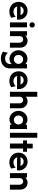

<svg xmlns="http://www.w3.org/2000/svg" viewBox="1858 -2566 929 4686"><g transform="rotate(90 2323.0 -222.5)"><path d="M261.8 13.9Q209 13.9 165.6 -2.8Q122.2 -19.4 90.6 -49.7Q59 -79.9 42 -121.5Q25 -163.2 25 -212.5Q25 -259.7 41.7 -299.7Q58.3 -339.6 88.2 -368.8Q118.1 -397.9 157.6 -414.2Q197.2 -430.6 243.1 -430.6Q304.9 -430.6 353.5 -402.4Q402.1 -374.3 430.2 -325.7Q458.3 -277.1 458.3 -215.3V-172.9H204.2Q186.8 -172.9 170.8 -175Q154.9 -177.1 138.9 -179.9Q144.4 -152.1 161.1 -130.9Q177.8 -109.7 204.2 -97.9Q230.6 -86.1 264.6 -86.1Q304.2 -86.1 335.8 -102.1Q367.4 -118.1 387.5 -141.7L413.9 -33.3Q382.6 -9.7 343.4 2.1Q304.2 13.9 261.8 13.9ZM136.1 -252.8Q152.8 -256.2 169.8 -258.3Q186.8 -260.4 204.2 -260.4H277.8Q297.2 -260.4 314.6 -259Q331.9 -257.6 347.2 -254.2Q340.3 -279.2 325.7 -297.2Q311.1 -315.3 289.9 -325Q268.8 -334.7 241.7 -334.7Q216 -334.7 194.8 -324.7Q173.6 -314.6 158.7 -296.5Q143.8 -278.5 136.1 -252.8Z M526.4 0V-416.7H647.2V0ZM586.8 -477.1Q568.8 -477.1 554.2 -485.8Q539.6 -494.4 530.9 -509Q522.2 -523.6 522.2 -541.7Q522.2 -560.4 530.9 -575Q539.6 -589.6 554.2 -597.9Q568.8 -606.2 586.8 -606.2Q605.6 -606.2 620.1 -597.9Q634.7 -589.6 643.1 -575Q651.4 -560.4 651.4 -541.7Q651.4 -523.6 643.1 -509Q634.7 -494.4 620.1 -485.8Q605.6 -477.1 586.8 -477.1Z M740.3 0V-416.7H848.6V-370.8Q870.8 -400 903.5 -415.3Q936.1 -430.6 973.6 -430.6Q1018.1 -430.6 1056.6 -409.4Q1095.1 -388.2 1119.1 -347.6Q1143.1 -306.9 1143.1 -249.3V0H1022.2V-233.3Q1022.2 -268.1 1001.4 -295.1Q980.6 -322.2 941.7 -322.2Q920.8 -322.2 902.4 -312.8Q884 -303.5 872.6 -284.4Q861.1 -265.3 861.1 -234.7V0Z M1408.3 222.2Q1375.7 222.2 1345.1 216Q1314.6 209.7 1287.8 197.6Q1261.1 185.4 1239.6 169.4L1268.7 50Q1291 79.9 1327.1 99Q1363.2 118.1 1408.3 118.1Q1451.4 118.1 1481.2 101.4Q1511.1 84.7 1527.1 55.6Q1543.1 26.4 1543.1 -11.8V-41Q1519.4 -16.7 1486.5 -2.8Q1453.5 11.1 1413.9 11.1Q1370.8 11.1 1333 -5.9Q1295.1 -22.9 1266.7 -53.1Q1238.2 -83.3 1221.9 -123.3Q1205.6 -163.2 1205.6 -208.3Q1205.6 -253.5 1221.9 -293.4Q1238.2 -333.3 1266.7 -363.5Q1295.1 -393.8 1333 -410.8Q1370.8 -427.8 1413.9 -427.8Q1454.2 -427.8 1487.5 -413.5Q1520.8 -399.3 1544.4 -374.3V-416.7H1648.6V5.6Q1648.6 73.6 1615.3 122.2Q1581.9 170.8 1527.1 196.5Q1472.2 222.2 1408.3 222.2ZM1428.5 -95.1Q1459 -95.1 1484 -110.4Q1509 -125.7 1524 -151.4Q1538.9 -177.1 1538.9 -208.3Q1538.9 -239.6 1524 -265.3Q1509 -291 1484 -306.2Q1459 -321.5 1428.5 -321.5Q1397.9 -321.5 1372.9 -306.2Q1347.9 -291 1333 -265.3Q1318.1 -239.6 1318.1 -208.3Q1318.1 -177.1 1333 -151.4Q1347.9 -125.7 1372.9 -110.4Q1397.9 -95.1 1428.5 -95.1Z M1956.2 13.9Q1903.5 13.9 1860.1 -2.8Q1816.7 -19.4 1785.1 -49.7Q1753.5 -79.9 1736.5 -121.5Q1719.4 -163.2 1719.4 -212.5Q1719.4 -259.7 1736.1 -299.7Q1752.8 -339.6 1782.6 -368.8Q1812.5 -397.9 1852.1 -414.2Q1891.7 -430.6 1937.5 -430.6Q1999.3 -430.6 2047.9 -402.4Q2096.5 -374.3 2124.7 -325.7Q2152.8 -277.1 2152.8 -215.3V-172.9H1898.6Q1881.2 -172.9 1865.3 -175Q1849.3 -177.1 1833.3 -179.9Q1838.9 -152.1 1855.6 -130.9Q1872.2 -109.7 1898.6 -97.9Q1925 -86.1 1959 -86.1Q1998.6 -86.1 2030.2 -102.1Q2061.8 -118.1 2081.9 -141.7L2108.3 -33.3Q2077.1 -9.7 2037.8 2.1Q1998.6 13.9 1956.2 13.9ZM1830.6 -252.8Q1847.2 -256.2 1864.2 -258.3Q1881.2 -260.4 1898.6 -260.4H1972.2Q1991.7 -260.4 2009 -259Q2026.4 -257.6 2041.7 -254.2Q2034.7 -279.2 2020.1 -297.2Q2005.6 -315.3 1984.4 -325Q1963.2 -334.7 1936.1 -334.7Q1910.4 -334.7 1889.2 -324.7Q1868.1 -314.6 1853.1 -296.5Q1838.2 -278.5 1830.6 -252.8Z M2219.4 0V-666.7H2340.3V-385.4Q2362.5 -407.6 2391.3 -419.1Q2420.1 -430.6 2452.8 -430.6Q2497.2 -430.6 2535.8 -409.4Q2574.3 -388.2 2598.3 -347.6Q2622.2 -306.9 2622.2 -249.3V0H2501.4V-233.3Q2501.4 -256.9 2492 -277.1Q2482.6 -297.2 2464.6 -309.7Q2446.5 -322.2 2420.8 -322.2Q2400 -322.2 2381.6 -312.8Q2363.2 -303.5 2351.7 -284.4Q2340.3 -265.3 2340.3 -234.7V0Z M2893.1 11.1Q2850 11.1 2812.2 -5.9Q2774.3 -22.9 2745.8 -53.1Q2717.4 -83.3 2701 -123.3Q2684.7 -163.2 2684.7 -208.3Q2684.7 -253.5 2701 -293.4Q2717.4 -333.3 2745.8 -363.5Q2774.3 -393.8 2812.2 -410.8Q2850 -427.8 2893.1 -427.8Q2933.3 -427.8 2966.7 -413.5Q3000 -399.3 3023.6 -374.3V-416.7H3127.8V0H3023.6V-42.4Q3000 -17.4 2966.7 -3.1Q2933.3 11.1 2893.1 11.1ZM2907.6 -95.1Q2938.2 -95.1 2963.2 -110.4Q2988.2 -125.7 3003.1 -151.4Q3018.1 -177.1 3018.1 -208.3Q3018.1 -239.6 3003.1 -265.3Q2988.2 -291 2963.2 -306.2Q2938.2 -321.5 2907.6 -321.5Q2877.1 -321.5 2852.1 -306.2Q2827.1 -291 2812.2 -265.3Q2797.2 -239.6 2797.2 -208.3Q2797.2 -177.1 2812.2 -151.4Q2827.1 -125.7 2852.1 -110.4Q2877.1 -95.1 2907.6 -95.1Z M3220.8 0V-666.7H3341.7V0Z M3483.3 0V-320.8H3405.6V-416.7H3485.4V-555.6H3602.1V-416.7H3684.7V-320.8H3604.2V0Z M3942.4 13.9Q3889.6 13.9 3846.2 -2.8Q3802.8 -19.4 3771.2 -49.7Q3739.6 -79.9 3722.6 -121.5Q3705.6 -163.2 3705.6 -212.5Q3705.6 -259.7 3722.2 -299.7Q3738.9 -339.6 3768.8 -368.8Q3798.6 -397.9 3838.2 -414.2Q3877.8 -430.6 3923.6 -430.6Q3985.4 -430.6 4034 -402.4Q4082.6 -374.3 4110.8 -325.7Q4138.9 -277.1 4138.9 -215.3V-172.9H3884.7Q3867.4 -172.9 3851.4 -175Q3835.4 -177.1 3819.4 -179.9Q3825 -152.1 3841.7 -130.9Q3858.3 -109.7 3884.7 -97.9Q3911.1 -86.1 3945.1 -86.1Q3984.7 -86.1 4016.3 -102.1Q4047.9 -118.1 4068.1 -141.7L4094.4 -33.3Q4063.2 -9.7 4024 2.1Q3984.7 13.9 3942.4 13.9ZM3816.7 -252.8Q3833.3 -256.2 3850.3 -258.3Q3867.4 -260.4 3884.7 -260.4H3958.3Q3977.8 -260.4 3995.1 -259Q4012.5 -257.6 4027.8 -254.2Q4020.8 -279.2 4006.2 -297.2Q3991.7 -315.3 3970.5 -325Q3949.3 -334.7 3922.2 -334.7Q3896.5 -334.7 3875.3 -324.7Q3854.2 -314.6 3839.2 -296.5Q3824.3 -278.5 3816.7 -252.8Z M4205.6 0V-416.7H4313.9V-370.8Q4336.1 -400 4368.8 -415.3Q4401.4 -430.6 4438.9 -430.6Q4483.3 -430.6 4521.9 -409.4Q4560.4 -388.2 4584.4 -347.6Q4608.3 -306.9 4608.3 -249.3V0H4487.5V-233.3Q4487.5 -268.1 4466.7 -295.1Q4445.8 -322.2 4406.9 -322.2Q4386.1 -322.2 4367.7 -312.8Q4349.3 -303.5 4337.8 -284.4Q4326.4 -265.3 4326.4 -234.7V0Z"/></g></svg>

Font: Afacad Flux
Style: Bold
Weight: 700
Designer: Kristian Moeller
Foundry: Dicotype
Version: Version 1.100